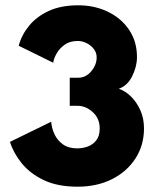

<svg xmlns="http://www.w3.org/2000/svg" viewBox="-20 -692 604 724"><path d="M272.5 12Q197 12 145.2 -12.8Q93.5 -37.5 62.2 -76Q31 -114.5 17.5 -157L173 -233Q175 -208 185.8 -185.2Q196.5 -162.5 217.5 -147.5Q238.5 -132.5 272 -132.5Q291 -132.5 310.2 -139.2Q329.5 -146 342.8 -162.5Q356 -179 356 -208Q356 -245 330 -269Q304 -293 272 -293H243V-399H276Q303.5 -399 324 -423.2Q344.5 -447.5 344.5 -475.5Q344.5 -494 333.2 -508Q322 -522 305.8 -529.8Q289.5 -537.5 273.5 -537.5Q243.5 -537.5 224 -523.5Q204.5 -509.5 193.8 -490.8Q183 -472 180.5 -455.5L50.5 -519.5Q61.5 -560.5 89.8 -595Q118 -629.5 164 -650.8Q210 -672 275 -672Q336 -672 386.2 -648Q436.5 -624 466.5 -580Q496.5 -536 496.5 -477Q496.5 -440.5 478.2 -404.2Q460 -368 428 -357.5Q452.5 -349 474 -328Q495.5 -307 509.2 -276.2Q523 -245.5 523 -208Q523 -144.5 491 -94.8Q459 -45 402.5 -16.5Q346 12 272.5 12Z"/></svg>

Font: Lucymar Sans ExtraBold
Style: Regular
Weight: 800
Foundry: The League of Moveable Type (original font) / Main changes by Cristiano Sobral with portions from Mirco Monsees
Version: Version 2.001;August 30, 2020;FontCreator 13.0.0.2681 64-bit